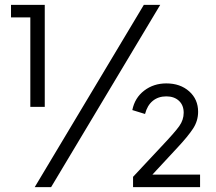

<svg xmlns="http://www.w3.org/2000/svg" viewBox="-20 -765 884 785"><path d="M104 -694H25V-745H163V-328H104ZM568 -745H635L189 0H122ZM524 -42 639 -165Q695 -224 713 -249.5Q731 -275 731 -304Q731 -335 711.5 -353Q692 -371 660 -371Q627 -371 604.5 -352.5Q582 -334 573 -299L521 -315Q531 -365 569.5 -394.5Q608 -424 660 -424Q717 -424 753.5 -391.5Q790 -359 790 -308Q790 -271 769.5 -239.5Q749 -208 706 -162L603 -51H798V0H524Z"/></svg>

Font: Evergrow Sans
Style: Light
Weight: 300
Foundry: 10Web
Version: Version 1.000